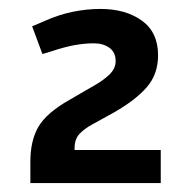

<svg xmlns="http://www.w3.org/2000/svg" viewBox="-20 -830 422 430"><path d="M48 -420V-468Q48 -515 66 -546Q84 -577 135 -606L185 -635Q209 -648 224 -662Q239 -676 239 -693Q239 -713 225 -723Q211 -733 190 -733Q170 -733 147.5 -729Q125 -725 95 -715L75 -709L52 -771L80 -783Q111 -797 142.5 -803.5Q174 -810 205 -810Q261 -810 297.5 -784Q334 -758 334 -706Q334 -664 309 -635Q284 -606 235 -578L186 -551Q168 -541 157.5 -529.5Q147 -518 147 -498V-484L134 -494H340V-420Z"/></svg>

Font: REM
Style: Regular
Weight: 400
Designer: Octavio Pardo
Foundry: Ashler Design
Version: Version 1.005;gftools[0.9.28]